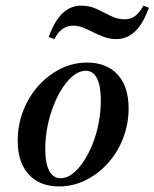

<svg xmlns="http://www.w3.org/2000/svg" viewBox="-20 -649 547 680"><path d="M189.5 11.3Q120.2 11.3 81.5 -31.5Q42.7 -74.2 42.7 -150Q42.7 -206.5 62.1 -256.5Q81.5 -306.5 115.7 -344.8Q150 -383.1 194.4 -405.2Q238.7 -427.4 287.9 -427.4Q358.1 -427.4 396.8 -384.7Q435.5 -341.9 435.5 -265.3Q435.5 -209.7 416.1 -159.7Q396.8 -109.7 362.5 -71.4Q328.2 -33.1 283.5 -10.9Q238.7 11.3 189.5 11.3ZM195.2 -17.7Q216.1 -17.7 236.7 -33.5Q257.3 -49.2 275.4 -76.2Q293.5 -103.2 307.7 -138.3Q321.8 -173.4 329.4 -213.3Q337.1 -253.2 337.1 -293.5Q337.1 -345.2 323.4 -371.8Q309.7 -398.4 283.9 -398.4Q262.1 -398.4 241.5 -382.7Q221 -366.9 202.8 -339.9Q184.7 -312.9 170.6 -277.4Q156.5 -241.9 148.4 -202.4Q140.3 -162.9 140.3 -121.8Q140.3 -70.2 154.4 -44Q168.5 -17.7 195.2 -17.7ZM172.6 -510.5 152.4 -517.7Q173.4 -575.8 202 -602.4Q230.6 -629 266.9 -629Q297.6 -629 323 -616.9Q348.4 -604.8 372.2 -592.7Q396 -580.6 421.8 -580.6Q442.7 -580.6 458.5 -592.3Q474.2 -604 487.9 -629L507.3 -621.8Q487.1 -564.5 458.1 -537.5Q429 -510.5 391.9 -510.5Q369.4 -510.5 349.6 -517.7Q329.8 -525 311.3 -534.3Q292.7 -543.5 275 -550.8Q257.3 -558.1 238.7 -558.1Q218.5 -558.1 202 -546.8Q185.5 -535.5 172.6 -510.5Z"/></svg>

Font: Playfair 5pt SemiExpanded Light SemiBold
Style: Italic
Weight: 600
Italic angle: -15.6°
Version: Version 2.001;gftools[0.9.30]